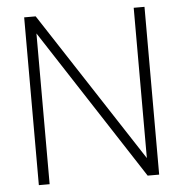

<svg xmlns="http://www.w3.org/2000/svg" viewBox="-51 -749 761 798"><g transform="rotate(-5 329.5 -350.0)"><path d="M79 0V-700H127L536 -73V-700H581V0H533L124 -629V0Z"/></g></svg>

Font: DM Sans 12pt ExtraLight
Style: Regular
Weight: 250
Version: Version 4.004;gftools[0.9.30]